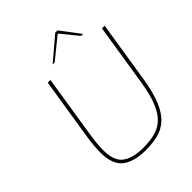

<svg xmlns="http://www.w3.org/2000/svg" viewBox="-253 -1062 1209 1209"><g transform="rotate(-45 351.5 -457.5)"><path d="M333 6Q230 6 174.5 -36.5Q119 -79 119 -186Q119 -212 122 -248Q125 -284 131 -320L196 -732H220L155 -320Q149 -283 145.5 -247Q142 -211 142 -185Q142 -88 191 -52Q240 -16 331 -16Q387 -16 432 -26.5Q477 -37 512 -67.5Q547 -98 572.5 -158.5Q598 -219 614 -320L679 -732H703L638 -320Q621 -214 593 -149Q565 -84 526.5 -50.5Q488 -17 439.5 -5.5Q391 6 333 6ZM299 -791 452 -921H472L571 -791H553L459 -906L317 -791Z"/></g></svg>

Font: Exo Thin Thin
Style: Italic
Weight: 250
Italic angle: -9°
Version: Version 2.000